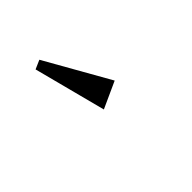

<svg xmlns="http://www.w3.org/2000/svg" viewBox="-7 -760 404 404"><g transform="rotate(45 195.0 -558.5)"><path d="M227.1 -549.8 65.9 -507.8 57.1 -527.8 200.2 -608.9Z"/></g></svg>

Font: Halibut Cnd
Style: Regular
Weight: 400
Width: 3
Designer: Matteo Maggi
Foundry: Collletttivo
Version: Version 3.080 | FøM Fix